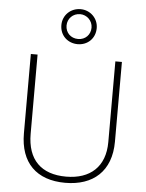

<svg xmlns="http://www.w3.org/2000/svg" viewBox="-64 -1048 844 1109"><g transform="rotate(5 358.0 -493.5)"><path d="M358 -794C415 -794 460 -835 460 -896C460 -953 414 -997 358 -997C301 -997 255 -954 255 -896C255 -834 302 -794 358 -794ZM358 -824C315 -824 285 -855 285 -896C285 -936 316 -968 358 -968C397 -968 430 -936 430 -896C430 -855 400 -824 358 -824ZM622 -252V-714H584V-246C584 -103 498 -26 358 -26C214 -26 133 -104 133 -255V-714H94V-254C94 -84 189 10 356 10C518 10 622 -80 622 -252Z"/></g></svg>

Font: Noto Sans Sinhala ExtraLight
Style: Regular
Weight: 200
Designer: Jelle Bosma - Monotype Design Team
Foundry: Monotype Imaging Inc.
Version: Version 2.006